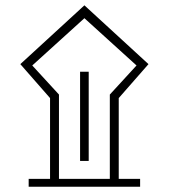

<svg xmlns="http://www.w3.org/2000/svg" viewBox="-20 -712 644 732"><path d="M170.8 -30H89.3V0H514.2V-30H432.7V-338.1L546.1 -467.5L301.8 -691.7L57.5 -467.5L170.8 -338.1ZM398.7 -351.5V-30H204.8V-351.5L103 -462.4L301.8 -642.6L500.5 -462.4ZM318.2 -438.5H285.3V-98.4H318.2Z"/></svg>

Font: Estedad VF
Style: Regular
Weight: 100
Designer: Amin Abedi
Version: Version 7.3